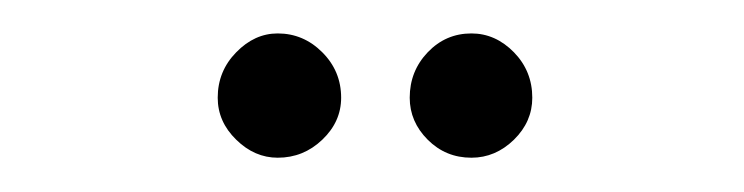

<svg xmlns="http://www.w3.org/2000/svg" viewBox="-20 -712 434 112"><path d="M255 -620Q240 -620 229.5 -630.5Q219 -641 219 -655Q219 -670.5 229.5 -681.5Q240 -692.5 255 -692.5Q269 -692.5 279.8 -681.5Q290.5 -670.5 290.5 -655Q290.5 -641 279.8 -630.5Q269 -620 255 -620ZM142 -620Q128.5 -620 117.8 -630.5Q107 -641 107 -655Q107 -670.5 117.8 -681.5Q128.5 -692.5 142 -692.5Q157 -692.5 168 -681.5Q179 -670.5 179 -655Q179 -641 168 -630.5Q157 -620 142 -620Z"/></svg>

Font: Imbue Thin 10pt Light
Style: Regular
Weight: 300
Version: Version 1.102